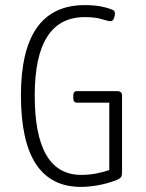

<svg xmlns="http://www.w3.org/2000/svg" viewBox="-20 -726 570 752"><path d="M297 6Q62 6 62 -352Q62 -706 312 -706Q349 -706 376.5 -700.5Q404 -695 422 -687Q430 -683 430 -674Q430 -662 425.5 -652.5Q421 -643 414 -643Q404 -643 378.5 -651Q353 -659 312 -659Q116 -659 116 -352Q116 -41 298 -41Q328 -41 357 -46.5Q386 -52 408 -60V-324H281Q267 -324 267 -342V-352Q267 -369 281 -369H439Q458 -369 458 -352V-51Q458 -39 454.5 -33Q451 -27 437 -21Q401 -7 364.5 -0.5Q328 6 297 6Z"/></svg>

Font: Asap Condensed ExtraLight
Style: Regular
Weight: 200
Width: 3
Designer: Pablo Cosgaya
Foundry: Omnibus-Type
Version: Version 3.001; ttfautohint (v1.8.4.7-5d5b)